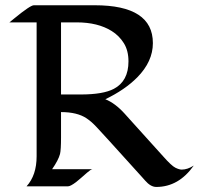

<svg xmlns="http://www.w3.org/2000/svg" viewBox="-20 -723 772 745"><path d="M347.7 -702.6Q573.2 -702.6 573.2 -555.7Q573.2 -484.4 512.7 -422.9Q464.8 -374.5 388.7 -337.9Q426.8 -322.8 463.9 -281.7Q474.1 -270 485.4 -257.8L612.3 -117.2Q645.5 -79.6 660.4 -72.3Q675.3 -64.9 685.1 -64.9Q707.5 -64.9 731.9 -80.6Q673.3 2.4 586.4 2.4Q564.5 2.4 543 -22.5Q537.6 -28.8 531.7 -35.2L401.4 -179.2Q373.5 -210 354 -230.7Q334.5 -251.5 315.4 -264.2Q279.3 -288.1 216.8 -288.1V-189.5Q216.8 -141.6 212.9 -125.5Q206.5 -101.6 182.1 -66.4H338.4Q332 -65.4 318.1 -53.2Q304.2 -41 294.4 -32.5Q284.7 -23.9 275.4 -16.6Q253.4 0 243.7 0H83Q122.1 -43 122.1 -116.7V-636.2H16.6L35.2 -651.4Q97.7 -702.6 111.3 -702.6ZM478.5 -484.9Q478.5 -526.9 460.4 -555.7Q442.4 -584.5 413.6 -602.5Q359.9 -636.2 277.3 -636.2H216.8V-356.4H293Q380.4 -356.4 421.9 -378.4Q478.5 -408.2 478.5 -484.9Z"/></svg>

Font: Fondamento
Style: Regular
Weight: 400
Version: Version 1.000